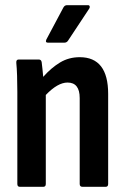

<svg xmlns="http://www.w3.org/2000/svg" viewBox="-20 -722 485 742"><path d="M57 0Q47 0 47 -11V-367Q47 -401 46 -430Q45 -459 43 -479Q42 -492 52 -492H130Q139 -492 141 -482Q142 -471 144 -456Q146 -441 147 -425Q178 -460 212 -480.5Q246 -501 288 -501Q398 -501 398 -359V-11Q398 0 388 0H299Q288 0 288 -11V-343Q288 -403 241 -403Q203 -403 157 -355V-11Q157 0 147 0ZM166 -557Q154 -557 159 -569L225 -693Q230 -702 239 -702H320Q325 -702 326.5 -698Q328 -694 325 -689L243 -565Q238 -557 228 -557Z"/></svg>

Font: Sofia Sans Condensed
Style: Bold
Weight: 700
Designer: Botio Nikoltchev, Ani Petrova
Foundry: lettersoup
Version: Version 4.101; ttfautohint (v1.8.4.7-5d5b)